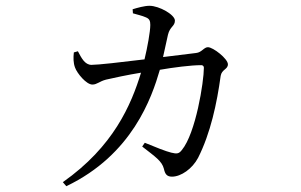

<svg xmlns="http://www.w3.org/2000/svg" viewBox="-20 -583 1040 663"><path d="M471 -77C517 -41 539 -27 546 0C550 19 557 27 574 27C605 27 644 0 664 -38C707 -123 729 -226 742 -321C746 -344 767 -343 767 -361C767 -380 716 -420 698 -420C684 -420 677 -402 657 -400L543 -386L560 -463C567 -492 584 -492 584 -512C584 -532 530 -563 496 -563C479 -563 454 -556 438 -551L439 -537C452 -533 471 -529 484 -523C496 -518 499 -511 499 -497C499 -474 489 -419 479 -378C398 -368 318 -359 296 -359C273 -359 261 -383 249 -406L235 -402C233 -384 233 -366 239 -350C246 -330 278 -291 299 -291C315 -291 323 -302 346 -308C367 -313 423 -325 467 -332C433 -221 372 -77 197 46L209 60C437 -49 504 -246 532 -342C578 -350 639 -358 675 -358C681 -358 684 -354 684 -349C684 -301 656 -123 608 -65C598 -52 591 -51 571 -56C554 -60 516 -75 480 -90Z"/></svg>

Font: Harano Aji Mincho K1
Style: Regular
Weight: 400
Foundry: Masamichi Hosoda
Version: HaranoAjiMinchoK1-Regular version 20230610;ttx 4.39.4